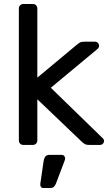

<svg xmlns="http://www.w3.org/2000/svg" viewBox="-20 -730 556 967"><path d="M98 0Q88 0 81.5 -6.5Q75 -13 75 -23V-687Q75 -697 81.5 -703.5Q88 -710 98 -710H145Q155 -710 161.5 -703.5Q168 -697 168 -687V-339L365 -503Q377 -513 383.5 -516.5Q390 -520 405 -520H458Q467 -520 473 -514Q479 -508 479 -499Q479 -495 476.5 -490Q474 -485 467 -480L236 -288L492 -39Q504 -29 504 -21Q504 -12 498 -6Q492 0 483 0H431Q416 0 409 -3.5Q402 -7 391 -17L168 -230V-23Q168 -13 161.5 -6.5Q155 0 145 0ZM198 217Q190 217 186 211Q182 205 183 196L200 79Q202 67 208.5 58.5Q215 50 229 50H291Q299 50 303.5 55.5Q308 61 308 67Q308 75 304 83L262 194Q258 204 251.5 210.5Q245 217 232 217Z"/></svg>

Font: DVN-Rubik
Style: Regular
Weight: 400
Designer: Hubert and Fischer
Foundry: Hubert & Fischer
Version: Version 2.102